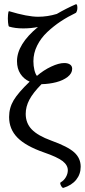

<svg xmlns="http://www.w3.org/2000/svg" viewBox="-20 -741 409 926"><path d="M286.1 165Q280.3 166.5 273.9 153.8Q267.6 141.1 272.9 138.2Q288.6 129.4 297.9 113Q307.1 96.7 307.1 80.1Q307.1 55.2 281.5 35.6Q255.9 16.1 191.9 -5.9Q104 -36.6 64 -77.4Q23.9 -118.2 23.9 -176.8Q23.9 -220.7 45.7 -257.3Q67.4 -293.9 123 -347.2Q94.7 -359.9 78.4 -385Q62 -410.2 62 -445.8Q62 -527.3 163.1 -610.8Q129.4 -604 91.8 -604Q52.7 -604 23.9 -612.8Q20.5 -613.8 18.8 -632.6Q17.1 -651.4 18.6 -669.7Q20 -688 23.9 -687Q112.3 -660.2 164.1 -660.2Q209 -660.2 253.9 -673.8Q299.3 -700.2 345.2 -720.2Q350.6 -722.7 352.5 -712.4Q355 -695.3 348.6 -682.6Q347.7 -680.2 346.2 -679.2Q306.6 -660.2 272.9 -637.9Q239.3 -615.7 208.3 -586.7Q177.2 -557.6 159.2 -521.2Q141.1 -484.9 141.1 -445.8Q141.1 -422.9 146 -403.1Q150.9 -383.3 158.2 -375Q190.4 -402.8 227.1 -419.9Q263.7 -437 290 -437Q307.1 -437 317.6 -429.9Q328.1 -422.9 328.1 -409.2Q328.1 -387.2 306.2 -370.1Q284.2 -353 251 -344.5Q217.8 -335.9 180.2 -335Q139.6 -293.9 121.8 -260.3Q104 -226.6 104 -191.9Q104 -147 133.3 -116.7Q162.6 -86.4 227.1 -63Q307.1 -34.2 338.1 -6.1Q369.1 22 369.1 63Q369.1 99.1 347.4 126Q325.7 152.8 286.1 165Z"/></svg>

Font: Junicode SmCond
Style: Regular
Weight: 400
Width: 4
Designer: Peter S. Baker
Version: Version 2.206